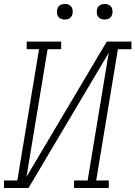

<svg xmlns="http://www.w3.org/2000/svg" viewBox="-35 -944 680 964"><path d="M-15 0V-38H52L161 -697H99V-735H272V-697H204L98 -56L501 -735H625V-697H557L448 -38H511V0H337V-38H405L511 -679L108 0ZM490 -846Q481 -846 472.5 -849Q464 -852 458.5 -859Q453 -866 451.5 -875.5Q450 -885 452 -895Q453 -901 456 -907Q459 -913 465 -917Q471 -921 477.5 -922.5Q484 -924 490 -924Q500 -924 508.5 -921Q517 -918 522.5 -911Q528 -904 529.5 -894.5Q531 -885 529 -875Q528 -869 524.5 -863Q521 -857 515.5 -853Q510 -849 503.5 -847.5Q497 -846 490 -846ZM290 -846Q281 -846 272.5 -849Q264 -852 258.5 -859Q253 -866 251.5 -875.5Q250 -885 252 -895Q253 -901 256 -907Q259 -913 265 -917Q271 -921 277.5 -922.5Q284 -924 290 -924Q300 -924 308.5 -921Q317 -918 322.5 -911Q328 -904 329.5 -894.5Q331 -885 329 -875Q328 -869 324.5 -863Q321 -857 315.5 -853Q310 -849 303.5 -847.5Q297 -846 290 -846Z"/></svg>

Font: Iosevka Slab XLtEx
Style: Italic
Weight: 200
Width: 7
Italic angle: -9°
Monospace: yes
Designer: Belleve Invis
Foundry: Belleve Invis
Version: Version 11.1.0; ttfautohint (v1.8.3)